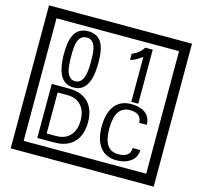

<svg xmlns="http://www.w3.org/2000/svg" viewBox="-141 -1116 1436 1362"><g transform="rotate(15 577.5 -435.0)"><path d="M1103 90H53V-960H1103ZM1028 15V-885H128V15ZM497 -656Q497 -442 371 -442Q244 -442 244 -656Q244 -744 265 -789Q294 -855 371 -855Q448 -855 477 -789Q497 -745 497 -656ZM444 -656Q444 -723 435 -752Q420 -809 371 -809Q322 -809 306 -752Q298 -723 298 -656Q298 -587 306 -553Q322 -488 371 -488Q419 -488 435 -554Q444 -587 444 -656ZM845 -450H794V-781Q748 -743 708 -735V-781Q759 -798 790 -847H845ZM535 -229Q535 -136 484.5 -83Q434 -30 340 -30H216V-427H340Q435 -427 485 -375.5Q535 -324 535 -229ZM481 -229Q481 -298 445 -338.5Q409 -379 341 -379H272V-78H341Q409 -78 445 -119Q481 -160 481 -229ZM944 -136Q944 -80 898 -49Q858 -22 799 -22Q714 -22 672 -84Q636 -136 636 -226Q636 -317 671 -371Q713 -435 800 -435Q862 -435 899 -409Q942 -379 942 -321H886Q886 -391 801 -391Q692 -391 692 -226Q692 -67 799 -67Q888 -67 888 -136Z"/></g></svg>

Font: Unicode BMP Fallback SIL
Style: Regular
Weight: 400
Foundry: NRSI, SIL International
Version: Version 5.1 Based on Unicode 5.1